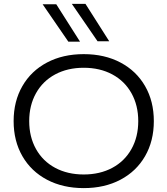

<svg xmlns="http://www.w3.org/2000/svg" viewBox="-20 -956 860 986"><path d="M770 -334Q770 -232 725 -154Q680 -76 598.5 -33Q517 10 410 10Q303 10 221.5 -33Q140 -76 95 -154Q50 -232 50 -334Q50 -436 95 -514Q140 -592 221.5 -635Q303 -678 410 -678Q517 -678 598.5 -635Q680 -592 725 -514Q770 -436 770 -334ZM690 -334Q690 -415 655 -477.5Q620 -540 556.5 -574Q493 -608 410 -608Q327 -608 263.5 -574Q200 -540 165 -477.5Q130 -415 130 -334Q130 -253 165 -190.5Q200 -128 263.5 -94Q327 -60 410 -60Q493 -60 556.5 -94Q620 -128 655 -190.5Q690 -253 690 -334ZM331 -742 199 -934H269L391 -742ZM481 -744 349 -936H419L541 -744Z"/></svg>

Font: Madhuban Light
Style: Regular
Weight: 300
Designer: jaikishan Patel
Foundry: MagicType
Version: Version 1.000